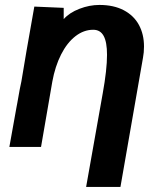

<svg xmlns="http://www.w3.org/2000/svg" viewBox="-20 -580 640 758"><path d="M402.5 -363.5Q402.5 -414 389.2 -438.2Q376 -462.5 348 -462.5Q310.5 -462.5 277.5 -436.8Q244.5 -411 221 -364.5Q197.5 -318 186.5 -257.5L142 0H17L45 -156L48.5 -174.5Q59.5 -238.5 64.5 -259Q79 -349.5 115.5 -554L231.5 -549V-504.5Q254 -530 293.5 -545.2Q333 -560.5 372.5 -560.5Q429 -560.5 468.8 -539.5Q508.5 -518.5 528.5 -481.5Q548.5 -444.5 548.5 -396.5Q548.5 -372.5 544.5 -352L455.5 158H320L385.5 -211Q402.5 -305 402.5 -363.5Z"/></svg>

Font: JuliaMono ExtraBold
Style: Italic
Weight: 800
Italic angle: -9°
Monospace: yes
Designer: cormullion
Foundry: corm
Version: Version 0.057; ttfautohint (v1.8.4)